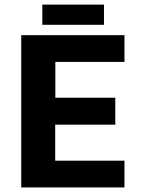

<svg xmlns="http://www.w3.org/2000/svg" viewBox="-20 -821 631 841"><path d="M73 0V-667H525.2V-549.8H222.4V-393H485V-275H221.8V-117.2H525.2V0ZM165.4 -712.4V-800.8H435.4V-712.4Z"/></svg>

Font: Maven Pro VF Beta
Style: Regular
Weight: 400
Designer: Joe Prince
Foundry: Joe Prince
Version: Version 2.002